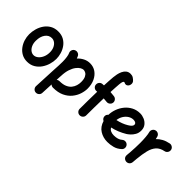

<svg xmlns="http://www.w3.org/2000/svg" viewBox="-46 -1633 2692 2692"><g transform="rotate(45 1300.0 -287.5)"><path d="M289.1 -553.7Q353 -553.7 400.1 -527.3Q447.3 -501 478.5 -457.8Q509.8 -414.6 525.1 -363.3Q540.5 -312 540.5 -262.7Q540.5 -208.5 523.9 -152.3Q507.3 -96.2 474.1 -48.8Q440.9 -1.5 391.4 27.8Q341.8 57.1 275.9 57.1Q215.3 57.1 168.7 31.5Q122.1 5.9 90.1 -36.9Q58.1 -79.6 41.7 -131.8Q25.4 -184.1 25.4 -237.3Q25.4 -291 41 -346.7Q56.6 -402.3 88.9 -449.2Q121.1 -496.1 170.9 -524.9Q220.7 -553.7 289.1 -553.7ZM289.1 -424.3Q230 -424.3 192.9 -372.3Q155.8 -320.3 155.8 -237.3Q155.8 -187 172.9 -149.9Q189.9 -112.8 217.3 -92.5Q244.6 -72.3 275.9 -72.3Q310.5 -72.3 341.6 -97.4Q372.6 -122.6 391.8 -165.8Q411.1 -209 411.1 -262.7Q411.1 -309.6 395 -345.9Q378.9 -382.3 351.3 -403.3Q323.7 -424.3 289.1 -424.3Z M669.4 275.9Q642.6 274.9 624.8 255.1Q606.9 235.4 607.9 208.5L623.5 -127.4Q626.5 -175.3 628.4 -216.8Q630.4 -258.3 630.4 -294.4Q630.4 -343.8 624 -384.8Q617.7 -425.8 607.9 -445.3Q596.2 -469.2 604.7 -494.9Q613.3 -520.5 637.2 -532.2Q661.1 -543.9 687 -535.4Q712.9 -526.9 724.6 -502.9Q732.4 -486.8 738.8 -468.3Q775.9 -508.8 821.5 -531.2Q867.2 -553.7 918.9 -553.7Q984.4 -553.7 1035.2 -518.3Q1085.9 -482.9 1115.2 -420.4Q1144.5 -357.9 1144.5 -277.3Q1144.5 -224.6 1125.5 -166.5Q1106.4 -108.4 1064.7 -57.4Q1022.9 -6.3 955.6 25.4Q888.2 57.1 791 57.1Q764.6 57.1 745.6 38.6L737.3 214.4Q736.3 241.2 716.3 259Q696.3 276.9 669.4 275.9ZM752.9 -119.6 750 -57.6Q768.1 -72.3 791 -72.3Q856.9 -72.3 900.6 -91.1Q944.3 -109.9 969.2 -140.6Q994.1 -171.4 1004.6 -207.3Q1015.1 -243.2 1015.1 -277.3Q1015.1 -334.5 999.8 -366.5Q984.4 -398.4 961.9 -411.4Q939.5 -424.3 918.9 -424.3Q898.4 -424.3 871.8 -408.9Q845.2 -393.6 819.6 -359.9Q793.9 -326.2 775.6 -272Q757.3 -217.8 754.4 -139.6Q754.4 -135.7 753.9 -131.8Q753.4 -124.5 752.9 -119.6Z M1186 -399.9Q1184.1 -426.8 1201.4 -447.3Q1218.8 -467.8 1245.6 -469.7Q1260.7 -470.7 1274.4 -471.2Q1276.4 -519.5 1279.1 -563.5Q1281.7 -607.4 1285.2 -644.5Q1287.6 -672.4 1294.7 -707.8Q1301.8 -743.2 1317.1 -775.6Q1332.5 -808.1 1358.9 -829.3Q1385.3 -850.6 1425.8 -850.6Q1457 -850.6 1480 -835.7Q1502.9 -820.8 1519.5 -802.2Q1535.2 -783.7 1533.9 -757.8Q1532.7 -731.9 1520 -716.8Q1504.9 -699.7 1492.2 -696.8Q1479.5 -693.8 1465.3 -697.3Q1452.6 -705.1 1442.9 -705.1Q1420.4 -705.1 1414.6 -633.3Q1411.6 -599.1 1409.2 -557.4Q1406.7 -515.6 1404.8 -470.2Q1440.9 -467.8 1479.5 -462.9Q1505.9 -459.5 1522.7 -438.5Q1539.6 -417.5 1536.6 -391.1Q1533.2 -364.7 1512 -347.9Q1490.7 -331.1 1464.4 -334Q1432.1 -337.9 1400.4 -339.8Q1397.9 -247.1 1396.7 -156.5Q1395.5 -65.9 1395.5 2Q1395.5 28.8 1376.2 47.6Q1356.9 66.4 1330.1 66.4Q1303.2 66.4 1284.4 47.6Q1265.6 28.8 1265.6 2Q1265.6 -66.4 1266.6 -157Q1267.6 -247.6 1270 -341.3Q1262.7 -340.8 1255.4 -340.3Q1228.5 -338.4 1208 -355.7Q1187.5 -373 1186 -399.9Z M2082 -16.1Q2033.7 28.3 1977.3 42.7Q1920.9 57.1 1867.2 57.1Q1783.7 57.1 1716.6 15.4Q1649.4 -26.4 1623.5 -113.8Q1607.4 -121.1 1596.9 -135.5Q1586.4 -149.9 1585.4 -168.5Q1583 -202.6 1609.9 -223.6Q1611.3 -284.2 1633.1 -342.8Q1654.8 -401.4 1694.3 -449Q1733.9 -496.6 1789.1 -525.1Q1844.2 -553.7 1912.6 -553.7Q1952.6 -553.7 1994.4 -536.1Q2036.1 -518.6 2064.5 -482.9Q2092.8 -447.3 2092.8 -393.1Q2092.8 -345.2 2071.5 -308.3Q2050.3 -271.5 2022.9 -246.8Q1995.6 -222.2 1977.5 -211.4Q1926.3 -180.7 1872.3 -158.7Q1818.4 -136.7 1761.2 -124Q1792.5 -72.3 1867.2 -72.3Q1950.7 -72.3 1995.1 -112.3Q2015.1 -129.9 2042 -128.7Q2068.8 -127.4 2086.9 -107.4Q2104.5 -87.9 2103.3 -60.8Q2102.1 -33.7 2082 -16.1ZM1909.2 -424.3Q1868.2 -424.3 1832.3 -401.6Q1796.4 -378.9 1771.7 -339.6Q1747.1 -300.3 1741.2 -251Q1834 -270.5 1906.2 -314Q1938.5 -333 1952.6 -349.9Q1966.8 -366.7 1966.8 -382.3Q1966.8 -401.9 1950.9 -413.1Q1935.1 -424.3 1909.2 -424.3Z M2249 64.5Q2240.2 63.5 2231.9 60.5Q2231.9 60.5 2231.4 60.1Q2231 60.1 2230.5 59.6Q2198.7 46.9 2191.9 13.2Q2189.9 3.4 2190.9 -6.3Q2190.9 -8.3 2191.4 -10.3Q2192.9 -27.8 2194.3 -45.4Q2195.8 -63 2197.3 -80.6Q2200.2 -122.1 2202.1 -168.2Q2204.1 -214.4 2204.1 -259.8Q2204.1 -321.3 2199.2 -375.2Q2194.3 -429.2 2186.5 -455.6Q2179.2 -481 2192.1 -504.9Q2205.1 -528.8 2230.5 -536.1Q2255.9 -543.9 2279.5 -531Q2303.2 -518.1 2310.5 -492.7Q2315.9 -474.6 2320.3 -452.6Q2352.5 -486.8 2397.2 -511.5Q2441.9 -536.1 2502.4 -547.9Q2528.3 -552.7 2551 -537.6Q2573.7 -522.5 2578.6 -496.6Q2583.5 -470.2 2568.4 -447.5Q2553.2 -424.8 2527.3 -419.9Q2453.1 -405.3 2413.1 -360.8Q2373 -316.4 2354.7 -242.9Q2336.4 -169.4 2326.7 -68.4Q2323.7 -28.8 2320.3 6.3Q2319.3 16.1 2315.4 24.9Q2301.8 56.6 2268.6 63.5Q2267.6 63.5 2267.1 64Q2267.1 64 2266.6 64Q2257.8 65.4 2249 64.5Z"/></g></svg>

Font: Mikhak Bold
Style: Regular
Weight: 700
Designer: Amin Abedi
Version: Version 3.3